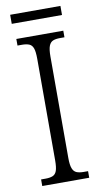

<svg xmlns="http://www.w3.org/2000/svg" viewBox="-93 -876 484 918"><g transform="rotate(-10 149.0 -416.5)"><path d="M35 0V-32H57Q78 -32 91.5 -37.5Q105 -43 111 -59.5Q117 -76 117 -110V-603Q117 -638 111 -654.5Q105 -671 91.5 -676.5Q78 -682 57 -682H35V-714H263V-682H242Q220 -682 207 -676.5Q194 -671 187.5 -654.5Q181 -638 181 -603V-110Q181 -77 187.5 -60Q194 -43 207.5 -37.5Q221 -32 242 -32H263V0ZM26 -789V-833H270V-789Z"/></g></svg>

Font: Noto Serif Khmer Condensed Light
Style: Regular
Weight: 300
Width: 3
Designer: Danh Hong and the Monotype Design Team
Foundry: Monotype Imaging Inc.
Version: Version 2.004